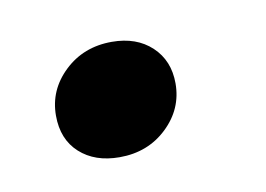

<svg xmlns="http://www.w3.org/2000/svg" viewBox="-32 -160 287 207"><g transform="rotate(-10 111.5 -56.0)"><path d="M86 6Q59 6 42.5 -9Q26 -24 26 -50Q26 -78 47 -98Q68 -118 99 -118Q126 -118 142.5 -102.5Q159 -87 159 -62Q159 -34 138 -14Q117 6 86 6Z"/></g></svg>

Font: Yrsa SemiBold
Style: Italic
Weight: 600
Italic angle: -7.10001°
Version: Version 2.004